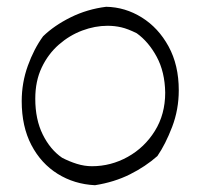

<svg xmlns="http://www.w3.org/2000/svg" viewBox="-20 -536 587 566"><path d="M260 10Q199 7 150 -23.5Q101 -54 72.5 -108.5Q44 -163 44 -238Q44 -292 62 -342Q80 -392 107 -429Q140 -461 188.5 -485Q237 -509 293 -516Q349 -515 398 -484.5Q447 -454 477 -399Q507 -344 507 -270Q507 -213 487.5 -162Q468 -111 444 -76Q409 -45 363 -22Q317 1 260 10ZM251 -46Q307 -46 356.5 -73.5Q406 -101 436.5 -150Q467 -199 467 -263Q466 -324 442 -368.5Q418 -413 383 -438Q357 -451 337.5 -455.5Q318 -460 297 -460Q260 -460 222.5 -446Q185 -432 153.5 -404.5Q122 -377 103 -337Q84 -297 84 -245Q84 -184 106 -139.5Q128 -95 163 -71Q184 -60 206.5 -53Q229 -46 251 -46Z"/></svg>

Font: Labrada Light
Style: Regular
Weight: 300
Designer: Mercedes Jáuregui
Foundry: Omnibus-Type Team
Version: Version 1.000; ttfautohint (v1.8.4.7-5d5b)